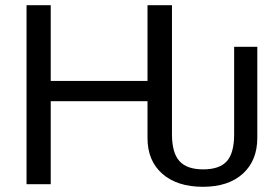

<svg xmlns="http://www.w3.org/2000/svg" viewBox="-20 -708 1074 738"><path d="M641 -688V-192Q641 -121 669.5 -89Q698 -57 761 -57Q824 -57 852 -88.5Q880 -120 880 -192V-528H969V-178Q969 -91 913.5 -40.5Q858 10 760 10Q661 10 604 -40Q547 -90 547 -177V-319H175V0H82V-688H175V-397H547V-688Z"/></svg>

Font: Libra Sans
Style: Regular
Weight: 400
Foundry: Context Ltd
Version: Version 1.002